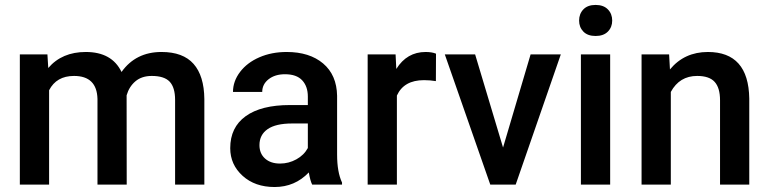

<svg xmlns="http://www.w3.org/2000/svg" viewBox="-20 -749 3120 779"><path d="M172.4 -528.3 175.8 -473.1Q231.4 -538.1 328.1 -538.1Q434.1 -538.1 473.1 -457Q530.8 -538.1 635.3 -538.1Q722.7 -538.1 765.4 -489.7Q808.1 -441.4 809.1 -347.2V0H690.4V-343.8Q690.4 -394 668.5 -417.5Q646.5 -440.9 595.7 -440.9Q555.2 -440.9 529.5 -419.2Q503.9 -397.5 493.7 -362.3L494.1 0H375.5V-347.7Q373 -440.9 280.3 -440.9Q209 -440.9 179.2 -382.8V0H60.5V-528.3Z M1246.6 0Q1238.8 -15.1 1232.9 -49.3Q1176.3 9.8 1094.2 9.8Q1014.6 9.8 964.4 -35.6Q914.1 -81.1 914.1 -147.9Q914.1 -232.4 976.8 -277.6Q1039.6 -322.8 1156.2 -322.8H1229V-357.4Q1229 -398.4 1206.1 -423.1Q1183.1 -447.8 1136.2 -447.8Q1095.7 -447.8 1069.8 -427.5Q1043.9 -407.2 1043.9 -376H925.3Q925.3 -419.4 954.1 -457.3Q982.9 -495.1 1032.5 -516.6Q1082 -538.1 1143.1 -538.1Q1235.8 -538.1 1291 -491.5Q1346.2 -444.8 1347.7 -360.4V-122.1Q1347.7 -50.8 1367.7 -8.3V0ZM1116.2 -85.4Q1151.4 -85.4 1182.4 -102.5Q1213.4 -119.6 1229 -148.4V-248H1165Q1099.1 -248 1065.9 -225.1Q1032.7 -202.1 1032.7 -160.2Q1032.7 -126 1055.4 -105.7Q1078.1 -85.4 1116.2 -85.4Z M1748.5 -419.9Q1725.1 -423.8 1700.2 -423.8Q1618.7 -423.8 1590.3 -361.3V0H1471.7V-528.3H1585L1587.9 -469.2Q1630.9 -538.1 1707 -538.1Q1732.4 -538.1 1749 -531.2Z M2021 -150.4 2132.8 -528.3H2255.4L2072.3 0H1969.2L1784.7 -528.3H1907.7Z M2455.6 0H2336.9V-528.3H2455.6ZM2329.6 -665.5Q2329.6 -692.9 2346.9 -710.9Q2364.3 -729 2396.5 -729Q2428.7 -729 2446.3 -710.9Q2463.9 -692.9 2463.9 -665.5Q2463.9 -638.7 2446.3 -620.8Q2428.7 -603 2396.5 -603Q2364.3 -603 2346.9 -620.8Q2329.6 -638.7 2329.6 -665.5Z M2694.8 -528.3 2698.2 -467.3Q2756.8 -538.1 2852.1 -538.1Q3017.1 -538.1 3020 -349.1V0H2901.4V-342.3Q2901.4 -392.6 2879.6 -416.7Q2857.9 -440.9 2808.6 -440.9Q2736.8 -440.9 2701.7 -376V0H2583V-528.3Z"/></svg>

Font: Roboto-o Medium
Style: Regular
Weight: 500
Designer: Google
Version: Version 2.134; 2016; ttfautohint (v1.6)